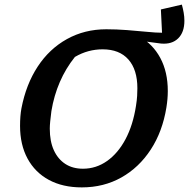

<svg xmlns="http://www.w3.org/2000/svg" viewBox="-20 -802 820 833"><path d="M335 11Q252 11 192 -21.5Q132 -54 99.5 -114Q67 -174 67 -256Q67 -278 68.5 -297Q70 -316 73 -332Q93 -436 143.5 -513Q194 -590 270.5 -632.5Q347 -675 441 -675Q485 -675 531 -671.5Q577 -668 617 -664Q657 -660 683 -660L678 -761L769 -782Q774 -764 777 -746.5Q780 -729 780 -712Q780 -662 753 -635.5Q726 -609 679 -613L558 -629L585 -643Q643 -611 675.5 -550.5Q708 -490 708 -407Q708 -390 706.5 -372.5Q705 -355 702 -336Q685 -231 634 -153Q583 -75 506.5 -32Q430 11 335 11ZM340 -70Q397 -70 444.5 -103.5Q492 -137 524.5 -198Q557 -259 570 -343Q574 -368 575 -386.5Q576 -405 576 -419Q576 -500 537 -544Q498 -588 425 -588Q394 -588 364 -580Q334 -572 305 -555Q265 -505 239.5 -446Q214 -387 203 -320Q200 -296 198 -277Q196 -258 196 -244Q196 -189 213.5 -150.5Q231 -112 263 -91Q295 -70 340 -70Z"/></svg>

Font: Piazzolla Thin
Style: Bold Italic
Weight: 700
Italic angle: -11.3°
Version: Version 2.005